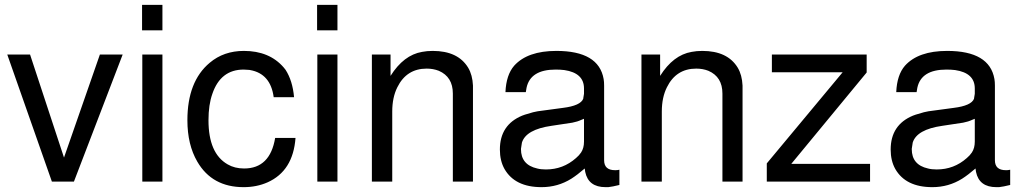

<svg xmlns="http://www.w3.org/2000/svg" viewBox="-20 -749 4208 792"><path d="M285 0H194L10 -524H104L244 -99L392 -524H486Z M650 -524V0H567V-524ZM650 -729V-624H566V-729Z M1109 -348Q1096 -445 1012 -460Q1008 -461 1001.5 -461Q995 -461 985 -462Q890 -462 856 -362Q840 -317 840 -253Q840 -116 919 -71Q948 -54 987 -54Q1094 -54 1115 -180H1199Q1189 -44 1084 3Q1039 23 985 23Q855 23 794 -82Q753 -152 753 -253Q753 -413 845 -490Q903 -539 986 -539Q1091 -539 1150 -471L1158 -461Q1187 -416 1193 -348Z M1372 -524V0H1289V-524ZM1372 -729V-624H1288V-729Z M1514 -524H1591V-436Q1645 -522 1721 -535Q1731 -537 1742 -538Q1753 -539 1765 -539Q1869 -539 1911 -470Q1929 -440 1931 -396V0H1848V-363Q1848 -432 1790 -457Q1767 -466 1740 -466Q1657 -466 1619 -389Q1598 -347 1598 -289V0H1514Z M2535 -49V14Q2507 21 2489 23H2488H2478Q2407 23 2394 -40L2392 -54Q2362 -28 2337 -12Q2281 23 2214 23Q2104 23 2061 -52Q2042 -86 2042 -132Q2042 -234 2134 -272L2145 -276L2179 -286L2198 -290Q2213 -292 2239 -295.5Q2265 -299 2302 -304Q2375 -313 2386 -342V-343V-344L2389 -362V-384Q2389 -448 2308 -460Q2300 -461 2291 -461.5Q2282 -462 2272 -462Q2168 -462 2152 -387L2149 -369H2065Q2068 -440 2101 -478Q2156 -539 2275 -539Q2450 -539 2470 -423Q2471 -417 2471.5 -410.5Q2472 -404 2472 -396V-88Q2472 -47 2517 -47H2519Q2527 -47 2530 -48H2531ZM2389 -259 2379 -255Q2362 -247 2341 -243L2255 -230Q2150 -215 2133 -161L2129 -135V-134Q2129 -69 2196 -54Q2211 -50 2232 -50Q2303 -50 2356 -97Q2369 -108 2377 -120Q2389 -138 2389 -165Z M2626 -524H2703V-436Q2757 -522 2833 -535Q2843 -537 2854 -538Q2865 -539 2877 -539Q2981 -539 3023 -470Q3041 -440 3043 -396V0H2960V-363Q2960 -432 2902 -457Q2879 -466 2852 -466Q2769 -466 2731 -389Q2710 -347 2710 -289V0H2626Z M3555 -524V-450L3244 -73H3569V0H3143V-75L3456 -451H3164V-524Z M4147 -49V14Q4119 21 4101 23H4100H4090Q4019 23 4006 -40L4004 -54Q3974 -28 3949 -12Q3893 23 3826 23Q3716 23 3673 -52Q3654 -86 3654 -132Q3654 -234 3746 -272L3757 -276L3791 -286L3810 -290Q3825 -292 3851 -295.5Q3877 -299 3914 -304Q3987 -313 3998 -342V-343V-344L4001 -362V-384Q4001 -448 3920 -460Q3912 -461 3903 -461.5Q3894 -462 3884 -462Q3780 -462 3764 -387L3761 -369H3677Q3680 -440 3713 -478Q3768 -539 3887 -539Q4062 -539 4082 -423Q4083 -417 4083.5 -410.5Q4084 -404 4084 -396V-88Q4084 -47 4129 -47H4131Q4139 -47 4142 -48H4143ZM4001 -259 3991 -255Q3974 -247 3953 -243L3867 -230Q3762 -215 3745 -161L3741 -135V-134Q3741 -69 3808 -54Q3823 -50 3844 -50Q3915 -50 3968 -97Q3981 -108 3989 -120Q4001 -138 4001 -165Z"/></svg>

Font: Ekushey Lalsalu
Style: Regular
Weight: 400
Designer: Al Mamun Sumon
Foundry: Al Mamun Sumon
Version: Version 1.0